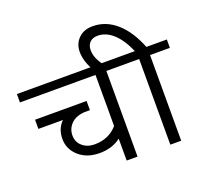

<svg xmlns="http://www.w3.org/2000/svg" viewBox="-162 -1066 1325 1241"><g transform="rotate(-20 500.5 -445.5)"><path d="M504.6 0V-150.7Q445.4 -104.7 358.4 -104.7Q271.5 -104.7 216.6 -153.4Q161.8 -202.2 161.8 -272.5Q161.8 -342.8 207.3 -387.3H38.4V-450.5H392.8V-387.3H354.4Q294.7 -383.2 262.6 -350.4Q230.5 -317.5 230.5 -271.7Q230.5 -226 263.9 -197.4Q297.3 -168.9 346.8 -168.9Q444.4 -168.9 504.6 -237.6V-589H-15.2V-646.6H715.9V-589H579.4V0Z M804.9 0V-589H685.5V-646.6H796.3Q758.8 -733.1 709.6 -777.8Q660.3 -822.5 604.1 -822.5Q568.3 -822.5 549 -802.6Q529.8 -782.6 529.8 -749.2Q529.8 -695.1 575.8 -636H497Q459.6 -700.7 459.6 -764.4Q459.6 -817.5 495.7 -854.4Q531.9 -891.3 594.5 -891.3Q684 -891.3 756.6 -827.9Q829.1 -764.4 875.6 -646.6H1016.2V-589H879.7V0Z"/></g></svg>

Font: Khula
Style: Regular
Weight: 400
Designer: Erin McLaughlin, Steve Matteson
Version: Version 1.000;PS 1.0;hotconv 1.0.72;makeotf.lib2.5.5900; ttf